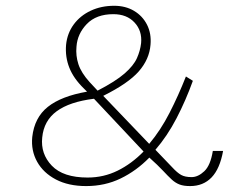

<svg xmlns="http://www.w3.org/2000/svg" viewBox="-20 -636 816 664"><path d="M278 7.5Q217 7.5 173.5 -15.2Q130 -38 108.5 -76.5Q87 -115 91.5 -162Q99 -229.5 145.5 -266.5Q192 -303.5 281 -319L270 -330Q234.5 -364.5 219.8 -401.8Q205 -439 208.5 -481Q212.5 -521 235 -551.5Q257.5 -582 293.8 -599Q330 -616 375 -616Q414 -616 443.5 -598.5Q473 -581 488.5 -550.5Q504 -520 500.5 -481Q496.5 -431 460 -389.2Q423.5 -347.5 337 -304.5L496 -138.5Q535.5 -185.5 566.2 -245.5Q597 -305.5 623 -371.5L647 -356.5Q622.5 -288.5 590.5 -227Q558.5 -165.5 517.5 -118L575.5 -57.5Q593 -38.5 606.5 -31Q620 -23.5 642.5 -23.5Q665 -23.5 686.5 -43.8Q708 -64 716 -114H751.5Q740.5 -52.5 711.8 -22.5Q683 7.5 637.5 7.5Q615 7.5 600.8 2Q586.5 -3.5 573.8 -15.2Q561 -27 543.5 -45.8Q526 -64.5 496.5 -91Q451.5 -45 397.2 -18.8Q343 7.5 278 7.5ZM283 -22Q338.5 -22 386.8 -45.8Q435 -69.5 476.5 -112L305 -294.5Q220.5 -284 176 -251.2Q131.5 -218.5 126 -160.5Q120 -104 159.2 -63Q198.5 -22 283 -22ZM317.5 -322.5Q379.5 -354.5 410.8 -381.8Q442 -409 453.5 -434.8Q465 -460.5 468 -487Q472 -529.5 445.2 -558.2Q418.5 -587 372 -587Q313 -587 280.2 -553Q247.5 -519 244.5 -474.5Q241.5 -443.5 251.2 -413.8Q261 -384 290 -352Z"/></svg>

Font: Karla ExtraLight
Style: Italic
Weight: 250
Italic angle: -8°
Designer: Jonathan Pinhorn
Version: Version 2.004;gftools[0.9.33]